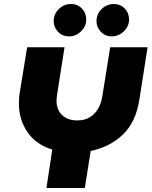

<svg xmlns="http://www.w3.org/2000/svg" viewBox="-20 -935 754 955"><path d="M211 0 240 -191Q159 -216 116.5 -278Q74 -340 74 -421Q74 -437 75.5 -453.5Q77 -470 80 -485L115 -700H301L265 -471Q264 -462 262.5 -452.5Q261 -443 261 -435Q261 -389 289 -362.5Q317 -336 364 -336Q399 -336 424.5 -350.5Q450 -365 466.5 -392Q483 -419 489 -456L528 -700H714L673 -438Q656 -329 592.5 -267Q529 -205 431 -184L402 0ZM536 -754Q504 -754 482 -776.5Q460 -799 460 -830Q460 -865 485.5 -890Q511 -915 546 -915Q579 -915 600.5 -892.5Q622 -870 622 -838Q622 -804 596 -779Q570 -754 536 -754ZM323 -754Q291 -754 269 -776.5Q247 -799 247 -830Q247 -865 272.5 -890Q298 -915 333 -915Q366 -915 387.5 -892.5Q409 -870 409 -838Q409 -804 383 -779Q357 -754 323 -754Z"/></svg>

Font: MuseoModerno ExtraBold
Style: Italic
Weight: 800
Italic angle: -9°
Designer: Pablo Cosgaya, Héctor Gatti, Marcela Romero, and the Authors of The MuseoModerno Project.
Foundry: Omnibus-Type Team
Version: Version 1.003